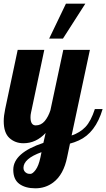

<svg xmlns="http://www.w3.org/2000/svg" viewBox="-28 -770 576 1040"><path d="M137.2 -134.8Q137.2 -90.8 165.8 -90.8Q194.3 -90.8 214.4 -114.3Q233.9 -138.2 245.1 -172.9L314.9 -500H459L359.9 -36.1Q405.3 -51.3 434.8 -82.3Q464.4 -113.3 485.8 -179.2H527.8Q489.7 -50.3 398.9 -9.3Q374 2 351.1 7.8L335.9 80.1Q316.9 176.3 259.8 218.8Q217.8 250 163.6 250Q109.4 250 76.7 226.1Q43.9 202.1 43.9 149.4Q43.9 58.1 207 3.9L219.2 -49.8Q167.5 5.9 99.1 5.9Q54.2 5.9 22.9 -22.5Q-7.8 -50.8 -7.8 -113.8Q-7.8 -142.1 0 -179.2L67.9 -500H211.9L140.1 -160.2Q137.2 -147.5 137.2 -134.8ZM196.8 54.2Q99.1 89.4 99.1 139.2Q99.1 159.2 118.2 168.9Q124.5 171.9 136.7 171.9Q148.9 171.9 165 150.1Q181.2 128.4 190.9 83ZM238.3 -561 329.1 -750H434.1L313 -561Z"/></svg>

Font: UVF Lobster12
Style: Regular
Weight: 400
Designer: Pablo Impallari
Foundry: Pablo Impallari. www.impallari.com
Version: Version 1.004